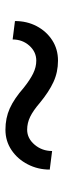

<svg xmlns="http://www.w3.org/2000/svg" viewBox="220 -652 236 717"><g transform="rotate(90 338.5 -294.0)"><path d="M464.8 -195.8Q421.4 -195.8 385.5 -211.9Q349.6 -228 308.1 -264.2Q278.8 -287.6 254.9 -299.3Q231 -311 207 -311Q174.3 -311 151.1 -285.2Q127.9 -259.3 127.9 -222.7L59.1 -231.4Q59.1 -275.9 78.1 -312.3Q97.2 -348.6 130.6 -370.4Q164.1 -392.1 207 -392.1Q250 -392.1 286.6 -375.2Q323.2 -358.4 364.7 -324.2Q393.6 -299.3 416.7 -288.1Q439.9 -276.9 464.8 -276.9Q497.1 -276.9 520.8 -304.7Q544.4 -332.5 544.4 -370.1L613.8 -361.3Q613.8 -316.9 594.2 -279.1Q574.7 -241.2 541 -218.5Q507.3 -195.8 464.8 -195.8Z"/></g></svg>

Font: Roboto Slab LO
Style: Regular
Weight: 400
Designer: Google
Version: Version 2.000